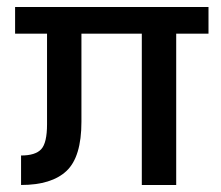

<svg xmlns="http://www.w3.org/2000/svg" viewBox="-20 -527 629 547"><path d="M574 -431H482V0H384V-431H212V-180Q212 -80 169.5 -40Q127 0 40 0V-84Q81 -84 97.5 -102Q114 -120 114 -173V-431H23V-507H574Z"/></svg>

Font: Hind Colombo Medium
Style: Regular
Weight: 500
Designer: Jyotish Sonowal, Aditi Pimprikar
Foundry: Indian Type Foundry
Version: Version 1.000;PS 1.0;hotconv 1.0.86;makeotf.lib2.5.63406; tt